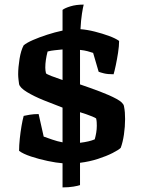

<svg xmlns="http://www.w3.org/2000/svg" viewBox="-20 -700 616 835"><path d="M252 115V10Q225 8 187 0Q149 -8 114.5 -19.5Q80 -31 63 -44Q63 -68 66 -96.5Q69 -125 73.5 -151.5Q78 -178 83 -196Q91 -198 109 -201Q127 -204 148 -204L170 -106Q184 -101 207 -93Q230 -85 252 -81V-232Q212 -247 170 -264Q128 -281 97.5 -299.5Q67 -318 63 -334Q62 -341 60.5 -353.5Q59 -366 59 -377Q59 -407 65 -444Q71 -481 83 -503Q96 -514 123.5 -526Q151 -538 185 -549Q219 -560 252 -567V-657Q262 -665 286.5 -672.5Q311 -680 344 -680Q341 -669 336.5 -641Q332 -613 330 -573Q359 -571 392.5 -562.5Q426 -554 454.5 -543.5Q483 -533 498 -522Q498 -500 493.5 -471Q489 -442 483.5 -416Q478 -390 474 -377Q448 -377 432 -381Q416 -385 409 -388L385 -470Q373 -474 360 -477.5Q347 -481 328 -483V-333Q372 -318 414.5 -302Q457 -286 486.5 -270Q516 -254 519 -239Q522 -224 523 -211Q524 -198 524 -182Q524 -149 519 -115Q514 -81 505 -57Q496 -48 469.5 -34.5Q443 -21 406 -9Q369 3 328 8V105Q320 108 299.5 111.5Q279 115 252 115ZM252 -352V-485Q234 -483 218 -481.5Q202 -480 187 -476Q182 -457 179.5 -439.5Q177 -422 177 -406Q177 -394 180 -381Q184 -377 204.5 -369Q225 -361 252 -352ZM328 -79Q369 -84 392 -94Q396 -108 398.5 -123Q401 -138 401 -153Q401 -161 400.5 -169Q400 -177 398 -185Q394 -188 381 -193.5Q368 -199 353 -204Q338 -209 328 -212Z"/></svg>

Font: Texturina ExtraBold
Style: Regular
Weight: 800
Designer: Guillermo Torres Carreño
Foundry: Omnibus-Type
Version: Version 1.002; ttfautohint (v1.8.3)